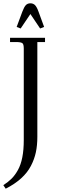

<svg xmlns="http://www.w3.org/2000/svg" viewBox="-38 -928 344 1147"><path d="M-18.1 178.2Q11.2 159.2 31.5 138.9Q51.8 118.7 69.1 87.6Q86.4 56.6 95.2 12.2Q104 -32.2 104 -90.8V-637.2Q104 -662.1 96.9 -668.9Q89.8 -675.8 64.9 -676.8H22V-702.1H231V-676.8H185.1V-110.8Q185.1 -60.1 176.3 -18.6Q167.5 22.9 146.7 63Q126 103 88.4 137.2Q50.8 171.4 -3.9 199.2ZM61.5 -767.1 95.7 -858.9Q106 -886.2 116.2 -897.2Q126.5 -908.2 143.6 -908.2Q160.6 -908.2 171.4 -897.2Q182.1 -886.2 191.9 -858.9L225.6 -767.1L201.7 -757.8L143.6 -844.2L85.4 -757.8Z"/></svg>

Font: Dihjauti S
Style: Regular
Weight: 400
Designer: T. Christopher White
Version: Version 3.0.0